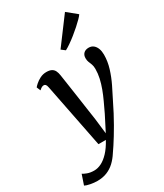

<svg xmlns="http://www.w3.org/2000/svg" viewBox="-306 -954 1113 1303"><g transform="rotate(-30 250.5 -302.0)"><path d="M85 -464.5Q81.5 -483 75.8 -489.2Q70 -495.5 62 -495.5Q53.5 -495.5 45.2 -491Q37 -486.5 26 -476.5L13.5 -506.5Q18 -513 33.5 -527Q49 -541 72 -552.8Q95 -564.5 122 -564.5Q147 -564.5 162 -556.5Q177 -548.5 184.5 -533.2Q192 -518 195 -497Q202 -450 209 -403.2Q216 -356.5 222.8 -309.5Q229.5 -262.5 236.2 -215.8Q243 -169 250 -122L264 -2.5L324.5 -121Q343.5 -161 361 -198.5Q378.5 -236 392 -272.5Q405.5 -309 413.5 -344.8Q421.5 -380.5 421.5 -416Q421.5 -438.5 416 -453Q410.5 -467.5 405 -480.5Q399.5 -493.5 399.5 -512Q399.5 -536.5 413.8 -550.2Q428 -564 453 -564Q475 -564 490 -551.8Q505 -539.5 512.8 -518.8Q520.5 -498 520.5 -471.5Q520.5 -418.5 504.2 -366Q488 -313.5 463.8 -263.8Q439.5 -214 415.5 -167.5Q397.5 -130 378 -93.2Q358.5 -56.5 339 -22.2Q319.5 12 301 42Q282.5 72 266.5 96.5Q250.5 121 238 138.5Q216 173 189.5 197.8Q163 222.5 129.5 236Q96 249.5 53.5 249.5Q28.5 249.5 0 244Q-28.5 238.5 -41.5 231L-15 153Q-5.5 160.5 17.5 169Q40.5 177.5 70.5 177.5Q98.5 177.5 127.2 163.2Q156 149 185.2 118Q214.5 87 242 36.5H184ZM282 -648 436 -854.5 512 -792.5Q506 -782.5 489.2 -765.5Q472.5 -748.5 449.5 -728Q426.5 -707.5 401.2 -687.2Q376 -667 352.5 -650.8Q329 -634.5 311.5 -625.5Z"/></g></svg>

Font: Merriweather 24pt Medium
Style: Italic
Weight: 500
Italic angle: -7.8°
Version: Version 2.101